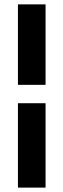

<svg xmlns="http://www.w3.org/2000/svg" viewBox="-20 -731 292 883"><path d="M62.5 131.8V-256.3H189.5V131.8ZM189.5 -340.8H62.5V-710.9H189.5Z"/></svg>

Font: Vazir UI
Style: Bold-UI
Weight: 700
Designer: Saber Rastikerdar
Foundry: Saber Rastikerdar
Version: Version 30.1.0